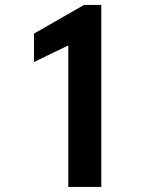

<svg xmlns="http://www.w3.org/2000/svg" viewBox="-20 -742 607 762"><path d="M251 -561.7 115 -496V-608.7L313.3 -722.3H382V0H251Z"/></svg>

Font: FreesentationVF
Style: Regular
Weight: 400
Designer: glyphs from Roboto by Christian Robertson / Hangul glyphs from Noto Sans CJK(Source Han Sans) by Jang Soo-young and Kang
Foundry: PT&
Version: Version 2.001;Glyphs 3.3.1 (3343)